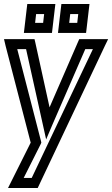

<svg xmlns="http://www.w3.org/2000/svg" viewBox="-24 -704 559 957"><path d="M480 -509H389H371L363 -491L223 -169L152 -492L148 -509H130H32H-4L4 -475L129 7L33 199L16 233H52H146H164L172 216L499 -476L515 -509H480ZM439 -459 134 183H94L178 16L182 7L180 -2L62 -459H106L190 -81L206 -9L237 -82L401 -459H439ZM238 -565 249 -659 252 -684H227H137H112L109 -659L98 -565L95 -540H120H210H235L238 -565ZM191 -590H151L156 -634H196L191 -590ZM408 -565 419 -659 422 -684H397H307H282L279 -659L268 -565L265 -540H290H380H405L408 -565ZM361 -590H321L326 -634H366L361 -590Z"/></svg>

Font: Gamestation Display Outline
Style: Italic
Weight: 400
Designer: Jonas Hecksher
Foundry: Jonas Hecksher, Playtypeª, e-types AS
Version: Version 1.003